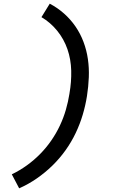

<svg xmlns="http://www.w3.org/2000/svg" viewBox="-20 -861 640 1042"><path d="M84 161 44 85Q86 65 125 37Q164 9 197.5 -25Q231 -59 258 -98Q285 -137 305 -179.5Q325 -222 337.5 -265.5Q350 -309 357 -353V-354Q368 -416 366.5 -477.5Q365 -539 346 -594Q327 -649 290.5 -694Q254 -739 205 -768L250 -841Q292 -819 327.5 -787.5Q363 -756 389.5 -717.5Q416 -679 433 -634Q450 -589 457 -540.5Q464 -492 462 -441.5Q460 -391 452 -340Q444 -289 429 -238.5Q414 -188 391 -139.5Q368 -91 336 -46Q304 -1 264.5 37.5Q225 76 179.5 107.5Q134 139 84 161Z"/></svg>

Font: Iosevka HT Medium Extended
Style: Italic
Weight: 500
Width: 7
Italic angle: -9°
Monospace: yes
Designer: Belleve Invis
Foundry: Belleve Invis
Version: Version 32.3.0; ttfautohint (v1.8.4)